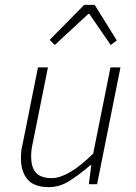

<svg xmlns="http://www.w3.org/2000/svg" viewBox="-20 -757 558 789"><path d="M205 -572 184 -593 326 -737H369L460 -591L435 -572L347 -700H343ZM475 -480 379 0H345L355 -78H351Q307 -40 266 -14Q225 12 181 12Q119 12 92.5 -20.5Q66 -53 66 -105Q66 -123 67.5 -136.5Q69 -150 74 -170L136 -480H177L116 -176Q111 -154 109.5 -141Q108 -128 108 -114Q108 -69 128 -47Q148 -25 193 -25Q225 -25 267 -49Q309 -73 363 -126L434 -480Z"/></svg>

Font: TypoPRO Source Sans Pro
Style: Italic
Weight: 300
Italic angle: -11°
Designer: Paul D. Hunt
Foundry: Adobe Systems Incorporated
Version: Version 1.075;PS 2.000;hotconv 1.0.86;makeotf.lib2.5.63406